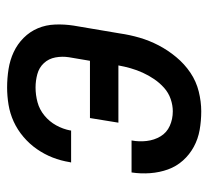

<svg xmlns="http://www.w3.org/2000/svg" viewBox="-43 -535 586 540"><g transform="rotate(-90 250.0 -265.0)"><path d="M207 8Q180 8 154.5 3.5Q129 -1 107 -13Q85 -25 68.5 -43.5Q52 -62 43.5 -85.5Q35 -109 33 -135.5Q31 -162 35 -188H125Q121 -167 123.5 -145.5Q126 -124 136.5 -106.5Q147 -89 166 -80.5Q185 -72 207 -72Q224 -72 241.5 -78Q259 -84 273 -96.5Q287 -109 297.5 -124.5Q308 -140 315.5 -156.5Q323 -173 328 -190.5Q333 -208 336 -225H175L188 -305H349L359 -364Q362 -383 358.5 -402Q355 -421 342.5 -434.5Q330 -448 311.5 -453Q293 -458 274 -458Q253 -458 232.5 -452.5Q212 -447 195 -433Q178 -419 167.5 -400Q157 -381 153 -360Q153 -360 153 -359Q153 -358 153 -358H63Q63 -359 63.5 -360Q64 -361 64 -362Q68 -387 77 -410Q86 -433 100.5 -454Q115 -475 135 -492Q155 -509 178 -519.5Q201 -530 225.5 -534Q250 -538 274 -538Q300 -538 325.5 -534Q351 -530 373.5 -519.5Q396 -509 413.5 -491.5Q431 -474 440.5 -451.5Q450 -429 451 -403Q452 -377 448 -351L426 -221Q422 -193 414 -165.5Q406 -138 392.5 -112Q379 -86 359.5 -62.5Q340 -39 315.5 -22.5Q291 -6 262.5 1Q234 8 207 8Z"/></g></svg>

Font: Iosevka Curly Medium Oblique
Style: Regular
Weight: 500
Italic angle: -9°
Monospace: yes
Designer: Belleve Invis
Foundry: Belleve Invis
Version: Version 11.1.0; ttfautohint (v1.8.3)